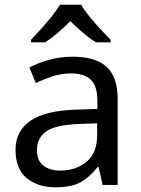

<svg xmlns="http://www.w3.org/2000/svg" viewBox="-20 -786 601 816"><path d="M288 -545Q386 -545 433 -502Q480 -459 480 -365V0H416L399 -76H395Q360 -32 321.5 -11Q283 10 215 10Q142 10 94 -28.5Q46 -67 46 -149Q46 -229 109 -272.5Q172 -316 303 -320L394 -323V-355Q394 -422 365 -448Q336 -474 283 -474Q241 -474 203 -461.5Q165 -449 132 -433L105 -499Q140 -518 188 -531.5Q236 -545 288 -545ZM314 -259Q214 -255 175.5 -227Q137 -199 137 -148Q137 -103 164.5 -82Q192 -61 235 -61Q303 -61 348 -98.5Q393 -136 393 -214V-262ZM325 -766Q337 -744 359.5 -716.5Q382 -689 406.5 -662.5Q431 -636 450 -617V-606H388Q362 -622 334 -645.5Q306 -669 279 -696Q252 -669 225 -646Q198 -623 172 -606H112V-617Q131 -637 154.5 -663Q178 -689 200 -716.5Q222 -744 235 -766Z"/></svg>

Font: Noto Sans Chorasmian
Style: Regular
Weight: 400
Designer: Federico Parra Barrios
Foundry: Google LLC
Version: Version 1.004; ttfautohint (v1.8.4.7-5d5b)